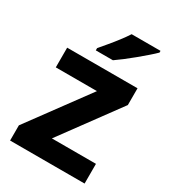

<svg xmlns="http://www.w3.org/2000/svg" viewBox="-186 -864 860 962"><g transform="rotate(30 244.0 -383.0)"><path d="M458 0H27V-88L280 -432H42V-546H449V-449L203 -114H458ZM455 -756Q441 -742 418 -722Q395 -702 368.5 -680Q342 -658 316.5 -638.5Q291 -619 272 -606H173V-619Q189 -638 210.5 -663.5Q232 -689 253 -716.5Q274 -744 288 -766H455Z"/></g></svg>

Font: Noto Sans Adlam
Style: Regular
Weight: 400
Designer: Mark Jamra, Neil Patel
Foundry: JamraPatel LLC
Version: Version 3.001